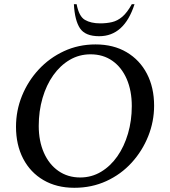

<svg xmlns="http://www.w3.org/2000/svg" viewBox="-20 -882 808 912"><path d="M333 10Q249 10 186.5 -26.5Q124 -63 90 -128.5Q56 -194 56 -280Q56 -357 84.5 -427Q113 -497 164 -552Q215 -607 284 -639Q353 -671 434 -671Q519 -671 581.5 -634Q644 -597 678 -531.5Q712 -466 712 -380Q712 -305 684 -235Q656 -165 605.5 -109.5Q555 -54 485.5 -22Q416 10 333 10ZM361 -39Q415 -39 460 -66Q505 -93 537.5 -139.5Q570 -186 588 -247.5Q606 -309 606 -378Q606 -451 582 -506.5Q558 -562 514 -593Q470 -624 410 -624Q356 -624 311 -597.5Q266 -571 233 -524.5Q200 -478 182 -416Q164 -354 164 -284Q164 -212 188.5 -156.5Q213 -101 257.5 -70Q302 -39 361 -39ZM451 -710Q385 -710 360 -747.5Q335 -785 331 -862H344Q355 -804 383.5 -787.5Q412 -771 456 -771Q486 -771 512 -777Q538 -783 561 -802.5Q584 -822 606 -862H619Q570 -710 451 -710Z"/></svg>

Font: Spectral SC Medium
Style: Italic
Weight: 500
Italic angle: -10°
Designer: Jean-Baptiste Levee
Foundry: Production Type
Version: Version 2.001